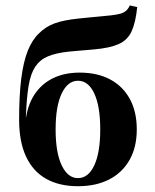

<svg xmlns="http://www.w3.org/2000/svg" viewBox="-20 -655 554 687"><path d="M258.9 11.3Q192.7 11.3 145.6 -14.9Q98.4 -41.1 73.4 -94.4Q48.4 -147.6 48.4 -226.6Q48.4 -312.9 56 -373.4Q63.7 -433.9 79.4 -473.4Q95.2 -512.9 120.2 -536.3Q143.5 -559.7 175.4 -571.4Q207.3 -583.1 261.3 -588.7Q281.5 -591.1 301.2 -592.7Q321 -594.4 339.9 -596.4Q358.9 -598.4 376.6 -600Q397.6 -602.4 410.5 -606Q423.4 -609.7 431.5 -616.9Q439.5 -624.2 444.4 -635.5L471 -629.8Q465.3 -574.2 450.8 -542.7Q436.3 -511.3 404.4 -497.2Q372.6 -483.1 316.9 -478.2Q304.8 -477.4 288.7 -475.8Q272.6 -474.2 256 -473Q239.5 -471.8 225 -470.2Q179.8 -465.3 151.2 -453.2Q122.6 -441.1 106 -416.1Q89.5 -391.1 82.3 -347.6Q75 -304 72.6 -235.5H79.8L71.8 -224.2Q78.2 -278.2 103.2 -316.5Q128.2 -354.8 169.4 -375Q210.5 -395.2 265.3 -395.2Q328.2 -395.2 373.8 -371Q419.4 -346.8 444.4 -301.2Q469.4 -255.6 469.4 -191.9Q469.4 -128.2 443.5 -82.7Q417.7 -37.1 370.6 -12.9Q323.4 11.3 258.9 11.3ZM258.9 -17.7Q296 -17.7 317.3 -63.3Q338.7 -108.9 338.7 -191.9Q338.7 -275 317.3 -320.6Q296 -366.1 258.9 -366.1Q222.6 -366.1 200.8 -320.6Q179 -275 179 -191.9Q179 -108.9 200.8 -63.3Q222.6 -17.7 258.9 -17.7Z"/></svg>

Font: Playfair 5pt SemiExpanded Light ExtraBold
Style: Regular
Weight: 800
Version: Version 2.001;gftools[0.9.30]